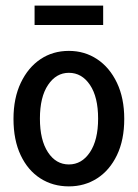

<svg xmlns="http://www.w3.org/2000/svg" viewBox="-20 -654 490 683"><path d="M225 9Q168 9 123.5 -19.5Q79 -48 53.5 -102Q28 -156 28 -231Q28 -305 54 -359.5Q80 -414 124 -443.5Q168 -473 225 -473Q281 -473 325.5 -443.5Q370 -414 396 -359.5Q422 -305 422 -231Q422 -156 396 -102Q370 -48 325.5 -19.5Q281 9 225 9ZM225 -69Q271 -69 300 -112.5Q329 -156 329 -232Q329 -309 300 -352Q271 -395 225 -395Q180 -395 151 -352Q122 -309 122 -232Q122 -156 150.5 -112.5Q179 -69 225 -69ZM103 -565V-634H347V-565Z"/></svg>

Font: Inconsolata SemiCondensed SemiBold
Style: Regular
Weight: 600
Width: 4
Monospace: yes
Designer: Raph Levien, Cyreal, Brenton Simpson
Foundry: Raph Levien, Cyreal, Google
Version: Version 3.001; ttfautohint (v1.8.2.53-6de2)